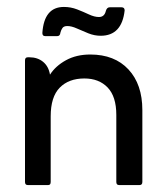

<svg xmlns="http://www.w3.org/2000/svg" viewBox="-20 -533 481 553"><path d="M339 -503Q331 -430 270 -430Q252 -430 234.5 -437Q217 -444 201.5 -451Q186 -458 174 -458Q164 -458 160 -452.5Q156 -447 154 -439Q153 -429 145 -429H110Q102 -429 102 -438Q107 -513 164 -513Q184 -513 202 -506Q220 -499 236 -491.5Q252 -484 265 -484Q281 -484 285 -502Q288 -512 296 -512H330Q339 -512 339 -503ZM124 -318Q140 -343 170 -359.5Q200 -376 240 -376Q310 -376 350 -333Q390 -290 390 -216V-9Q390 0 382 0H323Q315 0 315 -9V-202Q315 -255 290 -281Q265 -307 223 -307Q178 -307 152 -280.5Q126 -254 126 -198V-9Q126 0 119 0H60Q52 0 52 -9V-359Q52 -368 60 -368H65Q88 -368 104 -355Q120 -342 124 -318Z"/></svg>

Font: Zain
Style: Regular
Weight: 400
Designer: Zain,Boutros
Foundry: Mobile Telecommunications Company (Zain), 2024
Version: Version 1.51; ttfautohint (v1.8.4)